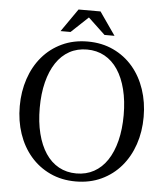

<svg xmlns="http://www.w3.org/2000/svg" viewBox="-58 -886 827 957"><g transform="rotate(5 356.0 -407.5)"><path d="M566 -330Q566 -401 551.5 -458.5Q537 -516 510 -556.5Q483 -597 444 -618.5Q405 -640 356 -640Q307 -640 268 -618.5Q229 -597 202 -556.5Q175 -516 160.5 -458.5Q146 -401 146 -330Q146 -259 160.5 -201.5Q175 -144 202 -103.5Q229 -63 268 -41.5Q307 -20 356 -20Q405 -20 444 -41.5Q483 -63 510 -103.5Q537 -144 551.5 -201.5Q566 -259 566 -330ZM46 -330Q46 -403 67.5 -467Q89 -531 129.5 -578.5Q170 -626 227.5 -653Q285 -680 356 -680Q427 -680 484.5 -653Q542 -626 582.5 -578.5Q623 -531 644.5 -467Q666 -403 666 -330Q666 -256 644.5 -192.5Q623 -129 582.5 -81.5Q542 -34 484.5 -7Q427 20 356 20Q285 20 227.5 -7Q170 -34 129.5 -81.5Q89 -129 67.5 -192.5Q46 -256 46 -330ZM351 -800 266 -720H216L296 -835H406L486 -720H436Z"/></g></svg>

Font: Philosopher
Style: Regular
Weight: 400
Designer: Jovanny Lemonad
Foundry: Jovanny Lemonad
Version: Version 1.000